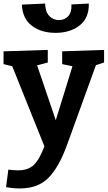

<svg xmlns="http://www.w3.org/2000/svg" viewBox="-26 -819 606 1081"><path d="M560 -538V-467L514 -452L351 -2Q306 122 247 182Q188 242 86 242Q49 242 8 235L21 136Q49 140 76 140Q133 140 164.5 109.5Q196 79 224 5L43 -446L-6 -458V-530L243 -538V-467L183 -451L288 -142L382 -446L324 -458V-530ZM97 -793 228 -799Q229 -753 251 -729.5Q273 -706 306 -706Q339 -706 359 -729Q379 -752 376 -794L474 -799Q476 -718 422.5 -676Q369 -634 287 -634Q207 -634 154 -673.5Q101 -713 97 -793Z"/></svg>

Font: Bitter Pro
Style: Bold
Weight: 700
Designer: Sol Matas, and Bitter project Authors
Foundry: Sol Matas
Version: Version 1.010